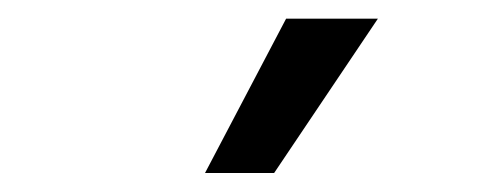

<svg xmlns="http://www.w3.org/2000/svg" viewBox="-20 -804 537 205"><path d="M198.9 -619.3H272.7L383.5 -784.1H285.5Z"/></svg>

Font: Margiela Sans
Style: Regular
Weight: 400
Designer: Stefan Endress, Andreas Faust
Version: Version 1.100;FEAKit 1.0